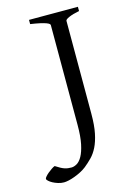

<svg xmlns="http://www.w3.org/2000/svg" viewBox="-214 -677 641 926"><g transform="rotate(-15 106.0 -214.5)"><path d="M271 -594.2Q237.8 -587.4 219 -579.1Q200.2 -570.8 200.2 -564V-100.1Q200.2 -42 192.1 -3.2Q184.1 35.6 170.7 62.5Q157.2 89.4 139.6 107.2Q122.1 125 103 140.6Q89.8 150.9 73.7 159.2Q57.6 167.5 41.7 173.3Q25.9 179.2 11.5 182.4Q-2.9 185.5 -12.2 185.5Q-26.9 185.5 -41.5 180.9Q-56.2 176.3 -67.4 170.2Q-78.6 164.1 -85.7 157.5Q-92.8 150.9 -92.8 146.5Q-92.8 142.6 -86.4 135.3Q-80.1 127.9 -71.3 120.6Q-62.5 113.3 -52.7 106.7Q-43 100.1 -36.1 97.7Q-22.5 106.4 -12.2 112.1Q-2 117.7 6.8 120.6Q15.6 123.5 23.7 124.5Q31.7 125.5 41 125.5Q53.7 125.5 68.1 117.2Q82.5 108.9 94.5 87.6Q106.4 66.4 114.3 29.3Q122.1 -7.8 122.1 -64.9V-564Q122.1 -566.9 118.2 -570.3Q114.3 -573.7 103.8 -577.6Q93.3 -581.5 74.7 -585.7Q56.2 -589.8 26.9 -594.2V-615.2H271Z"/></g></svg>

Font: Akkhara
Style: Regular
Weight: 400
Designer: J. Victor Gaultney
Version: Version 1.00 June 13, 2006, initial release